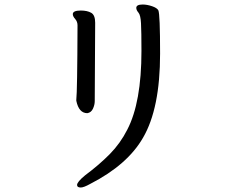

<svg xmlns="http://www.w3.org/2000/svg" viewBox="-20 -752 1040 855"><path d="M369.1 -248Q331.1 -248 319.8 -303.2V-308.1Q324.2 -344.2 325.2 -639.2Q325.2 -655.8 314.7 -667.5Q304.2 -679.2 304.2 -689Q304.2 -705.1 339.8 -705.1Q368.2 -705.1 386 -695.1Q403.8 -685.1 403.8 -650.9L401.9 -301.8Q401.9 -285.2 394 -268.1Q386.2 -251 369.1 -248ZM339.8 83Q323.2 83 323.2 71.8Q323.2 58.1 358.9 28.8Q421.9 -18.1 469 -65.9Q516.1 -113.8 546.9 -174.8Q609.9 -295.9 609.9 -524.9Q609.9 -611.8 607.9 -648.4Q606 -685.1 596.4 -696Q586.9 -707 586.9 -716.8Q586.9 -731.9 615.2 -731.9Q634.8 -731.9 657 -724.4Q679.2 -716.8 685.1 -706.1Q692.9 -689 692.9 -513.2Q692.9 -269 617.2 -139.2Q547.9 -18.1 381.8 66.9Q353 83 339.8 83Z"/></svg>

Font: LXGW WenKai Screen
Style: Regular
Weight: 400
Designer: LXGW / Fontworks Inc.
Foundry: LXGW / Fontworks Inc.
Version: Version 1.510;January 18,2025